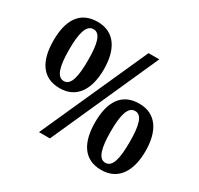

<svg xmlns="http://www.w3.org/2000/svg" viewBox="-154 -913 1153 1113"><g transform="rotate(30 422.5 -357.0)"><path d="M200 -280C313 -280 368 -369 368 -503C368 -637 313 -724 200 -724C81 -724 31 -637 31 -503C31 -369 81 -280 200 -280ZM224 0H297L617 -714H545ZM200 -328C153 -328 136 -392 136 -503C136 -612 153 -675 200 -675C247 -675 262 -612 262 -503C262 -392 247 -328 200 -328ZM645 10C759 10 814 -79 814 -213C814 -347 759 -434 646 -434C527 -434 477 -347 477 -213C477 -79 527 10 645 10ZM645 -38C599 -38 582 -102 582 -213C582 -322 599 -385 646 -385C693 -385 708 -322 708 -213C708 -102 693 -38 645 -38Z"/></g></svg>

Font: Noto Serif Tamil SemiCondensed
Style: Bold
Weight: 700
Width: 4
Designer: Indian Type Foundry, Tom Grace, and the Monotype Design Team
Foundry: Monotype Imaging Inc.
Version: Version 2.004